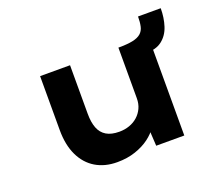

<svg xmlns="http://www.w3.org/2000/svg" viewBox="-111 -802 1105 970"><g transform="rotate(-20 441.5 -317.0)"><path d="M366 11Q299 11 250 -18.5Q201 -48 174 -104.5Q147 -161 147 -241V-531H308V-270Q308 -224 320 -193Q332 -162 358.5 -146Q385 -130 428 -130Q457 -130 482.5 -139Q508 -148 527 -165Q546 -182 557 -205.5Q568 -229 568 -259V-531Q616 -531 645 -537Q674 -543 689.5 -556.5Q705 -570 710 -592Q715 -614 715 -645H837Q837 -594 823 -550.5Q809 -507 776 -481.5Q743 -456 690 -458L729 -490V0H578L571 -120L588 -93Q571 -66 539.5 -42.5Q508 -19 464 -4Q420 11 366 11Z"/></g></svg>

Font: Lexend Mega
Style: Bold
Weight: 700
Version: Version 1.007